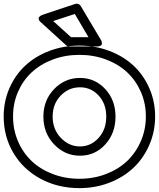

<svg xmlns="http://www.w3.org/2000/svg" viewBox="-32 -977 854 1032"><path d="M-12.2 -351.1Q-12.2 -432.6 19 -503.7Q50.3 -574.7 104.2 -624.8Q158.2 -674.8 233.6 -703.4Q309.1 -731.9 395 -731.9Q481 -731.9 556.4 -703.1Q631.8 -674.3 685.5 -624.3Q739.3 -574.2 770.5 -503.2Q801.8 -432.1 801.8 -351.1Q801.8 -269.5 770.5 -197.8Q739.3 -126 685.5 -75.2Q631.8 -24.4 556.4 4.9Q481 34.2 395 34.2Q280.3 34.2 187.3 -15.4Q94.2 -64.9 41 -153.3Q-12.2 -241.7 -12.2 -351.1ZM38.1 -351.1Q38.1 -279.8 64.7 -217.8Q91.3 -155.8 138.2 -111.3Q185.1 -66.9 251.7 -41.5Q318.4 -16.1 395 -16.1Q471.7 -16.1 538.3 -41.7Q605 -67.4 651.6 -111.8Q698.2 -156.2 725.1 -218.3Q752 -280.3 752 -351.1Q752 -421.4 725.3 -482.7Q698.7 -543.9 651.9 -587.9Q605 -631.8 538.3 -657Q471.7 -682.1 395 -682.1Q318.4 -682.1 251.7 -657Q185.1 -631.8 138.2 -588.1Q91.3 -544.4 64.7 -483.2Q38.1 -421.9 38.1 -351.1ZM189 -856 323.2 -733.9Q331.5 -727.1 339.8 -727.1H487.8Q501 -727.1 508.1 -731Q515.1 -734.9 515.6 -740.5Q516.1 -746.1 514.9 -751.7Q513.7 -757.3 511.2 -761.2L508.8 -765.1L401.9 -944.8Q397.5 -952.1 389.4 -955.6Q381.3 -959 373 -956.1L198.2 -897.9Q186 -893.6 180.4 -887.7Q174.8 -881.8 175.8 -876.5Q176.8 -871.1 179.4 -866.5Q182.1 -861.8 185.5 -858.9ZM397.9 -558.1Q478.5 -558.1 533.7 -498.3Q588.9 -438.5 588.9 -350.1Q588.9 -261.2 533.9 -200.7Q479 -140.1 397.9 -140.1Q316.9 -140.1 259 -200.9Q201.2 -261.7 201.2 -350.1Q201.2 -438.5 259 -498.3Q316.9 -558.1 397.9 -558.1ZM251 -350.1Q251 -282.2 294.9 -236.1Q338.9 -189.9 397.9 -189.9Q456.1 -189.9 497.6 -235.4Q539.1 -280.8 539.1 -350.1Q539.1 -419.4 498 -463.6Q457 -507.8 397.9 -507.8Q337.4 -507.8 294.2 -463.1Q251 -418.5 251 -350.1ZM253.9 -863.8 370.1 -901.9 443.8 -776.9H350.1Z"/></svg>

Font: Trueno ExtraBold Outline
Style: Regular
Weight: 800
Width: 6
Designer: Julieta Ulanovsky
Foundry: Julieta Ulanovsky
Version: Version 3.001b | FøM Fix